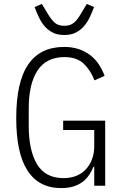

<svg xmlns="http://www.w3.org/2000/svg" viewBox="-20 -950 640 982"><path d="M462 -97H458Q449 -75 436 -55.5Q423 -36 404 -21Q385 -6 357.5 3Q330 12 293 12Q179 12 121 -77Q63 -166 63 -346Q63 -531 124.5 -620.5Q186 -710 308 -710Q351 -710 385 -698Q419 -686 444 -666Q469 -646 486.5 -619Q504 -592 515 -562L463 -539Q444 -590 408.5 -624Q373 -658 310 -658Q217 -658 172 -589.5Q127 -521 127 -396V-305Q127 -181 169.5 -110Q212 -39 305 -39Q342 -39 371 -51Q400 -63 420 -85Q440 -107 451 -136.5Q462 -166 462 -202V-285H303V-333H518V0H462ZM309 -771Q274 -771 249.5 -783.5Q225 -796 208 -816Q191 -836 179 -861.5Q167 -887 157 -914L194 -930L218 -890Q240 -852 258.5 -835Q277 -818 309 -818Q325 -818 337 -822Q349 -826 359.5 -835Q370 -844 379.5 -857.5Q389 -871 400 -890L424 -930L461 -914Q451 -887 439 -861.5Q427 -836 409.5 -816Q392 -796 368 -783.5Q344 -771 309 -771Z"/></svg>

Font: IBM Plex Mono Light
Style: Regular
Weight: 300
Monospace: yes
Designer: Mike Abbink, Paul van der Laan, Pieter van Rosmalen
Foundry: Bold Monday
Version: Version 2.3